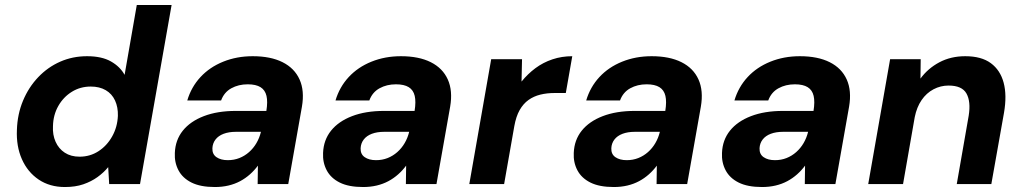

<svg xmlns="http://www.w3.org/2000/svg" viewBox="-20 -740 4110 772"><path d="M241 12Q180 12 135.5 -18Q91 -48 68 -100Q45 -152 48 -218Q50 -281 72.5 -335Q95 -389 133.5 -429.5Q172 -470 222 -492Q272 -514 330 -514Q389 -514 426 -493Q463 -472 481 -439L530 -720H670L543 0H419L415 -68Q397 -46 372 -28Q347 -10 315 1Q283 12 241 12ZM300 -110Q342 -110 376 -132Q410 -154 431 -191.5Q452 -229 454 -274Q455 -309 442.5 -336Q430 -363 405 -377.5Q380 -392 345 -392Q303 -392 269 -371Q235 -350 214.5 -314Q194 -278 193 -233Q191 -198 203.5 -170Q216 -142 240.5 -126Q265 -110 300 -110Z M844 12Q786 12 750 -6Q714 -24 697.5 -55.5Q681 -87 683 -125Q685 -177 715 -214.5Q745 -252 799.5 -273Q854 -294 928 -294H1051Q1057 -331 1051.5 -354.5Q1046 -378 1027.5 -389.5Q1009 -401 976 -401Q939 -401 910 -385Q881 -369 869 -336H733Q749 -390 786 -430Q823 -470 877.5 -492Q932 -514 996 -514Q1068 -514 1116 -490Q1164 -466 1184.5 -420.5Q1205 -375 1194 -311L1139 0H1016L1017 -74Q1003 -55 985 -39Q967 -23 945.5 -11.5Q924 0 898.5 6Q873 12 844 12ZM896 -96Q921 -96 942.5 -104.5Q964 -113 981.5 -128.5Q999 -144 1011 -164.5Q1023 -185 1029 -209V-210H929Q900 -210 879 -202Q858 -194 846.5 -179Q835 -164 834 -144Q833 -120 850.5 -108Q868 -96 896 -96Z M1440 12Q1382 12 1346 -6Q1310 -24 1293.5 -55.5Q1277 -87 1279 -125Q1281 -177 1311 -214.5Q1341 -252 1395.5 -273Q1450 -294 1524 -294H1647Q1653 -331 1647.5 -354.5Q1642 -378 1623.5 -389.5Q1605 -401 1572 -401Q1535 -401 1506 -385Q1477 -369 1465 -336H1329Q1345 -390 1382 -430Q1419 -470 1473.5 -492Q1528 -514 1592 -514Q1664 -514 1712 -490Q1760 -466 1780.5 -420.5Q1801 -375 1790 -311L1735 0H1612L1613 -74Q1599 -55 1581 -39Q1563 -23 1541.5 -11.5Q1520 0 1494.5 6Q1469 12 1440 12ZM1492 -96Q1517 -96 1538.5 -104.5Q1560 -113 1577.5 -128.5Q1595 -144 1607 -164.5Q1619 -185 1625 -209V-210H1525Q1496 -210 1475 -202Q1454 -194 1442.5 -179Q1431 -164 1430 -144Q1429 -120 1446.5 -108Q1464 -96 1492 -96Z M1867 0 1955 -502H2079L2077 -412Q2102 -443 2133 -466Q2164 -489 2201.5 -501.5Q2239 -514 2281 -514L2255 -366H2209Q2179 -366 2152.5 -359.5Q2126 -353 2105 -338Q2084 -323 2069.5 -297.5Q2055 -272 2048 -233L2007 0Z M2448 12Q2390 12 2354 -6Q2318 -24 2301.5 -55.5Q2285 -87 2287 -125Q2289 -177 2319 -214.5Q2349 -252 2403.5 -273Q2458 -294 2532 -294H2655Q2661 -331 2655.5 -354.5Q2650 -378 2631.5 -389.5Q2613 -401 2580 -401Q2543 -401 2514 -385Q2485 -369 2473 -336H2337Q2353 -390 2390 -430Q2427 -470 2481.5 -492Q2536 -514 2600 -514Q2672 -514 2720 -490Q2768 -466 2788.5 -420.5Q2809 -375 2798 -311L2743 0H2620L2621 -74Q2607 -55 2589 -39Q2571 -23 2549.5 -11.5Q2528 0 2502.5 6Q2477 12 2448 12ZM2500 -96Q2525 -96 2546.5 -104.5Q2568 -113 2585.5 -128.5Q2603 -144 2615 -164.5Q2627 -185 2633 -209V-210H2533Q2504 -210 2483 -202Q2462 -194 2450.5 -179Q2439 -164 2438 -144Q2437 -120 2454.5 -108Q2472 -96 2500 -96Z M3044 12Q2986 12 2950 -6Q2914 -24 2897.5 -55.5Q2881 -87 2883 -125Q2885 -177 2915 -214.5Q2945 -252 2999.5 -273Q3054 -294 3128 -294H3251Q3257 -331 3251.5 -354.5Q3246 -378 3227.5 -389.5Q3209 -401 3176 -401Q3139 -401 3110 -385Q3081 -369 3069 -336H2933Q2949 -390 2986 -430Q3023 -470 3077.5 -492Q3132 -514 3196 -514Q3268 -514 3316 -490Q3364 -466 3384.5 -420.5Q3405 -375 3394 -311L3339 0H3216L3217 -74Q3203 -55 3185 -39Q3167 -23 3145.5 -11.5Q3124 0 3098.5 6Q3073 12 3044 12ZM3096 -96Q3121 -96 3142.5 -104.5Q3164 -113 3181.5 -128.5Q3199 -144 3211 -164.5Q3223 -185 3229 -209V-210H3129Q3100 -210 3079 -202Q3058 -194 3046.5 -179Q3035 -164 3034 -144Q3033 -120 3050.5 -108Q3068 -96 3096 -96Z M3471 0 3559 -502H3682L3681 -424Q3711 -465 3757 -489.5Q3803 -514 3861 -514Q3926 -514 3964 -486Q4002 -458 4015.5 -407.5Q4029 -357 4017 -287L3966 0H3827L3875 -275Q3884 -332 3866 -364Q3848 -396 3794 -396Q3762 -396 3733.5 -381Q3705 -366 3685.5 -337.5Q3666 -309 3658 -269L3611 0Z"/></svg>

Font: DM Sans 16pt ExtraBold
Style: Italic
Weight: 800
Italic angle: -10°
Version: Version 4.004;gftools[0.9.30]